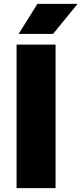

<svg xmlns="http://www.w3.org/2000/svg" viewBox="-20 -970 420 990"><path d="M65.5 0V-740H266.5V0ZM76 -795 173 -950H380L253.5 -795Z"/></svg>

Font: Encode Sans SmExp XBd
Style: Regular
Weight: 800
Width: 6
Designer: Multiple Designers
Foundry: Impallari Type
Version: Version 3.002; ttfautohint (v1.8.3) -l 8 -r 50 -G 200 -x 14 